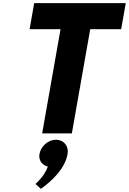

<svg xmlns="http://www.w3.org/2000/svg" viewBox="-20 -845 816 1216"><path d="M167.4 -660H363.4L247 0H435L551.4 -660H747.4L776.5 -825H196.5ZM333.9 40C285.9 40 238.9 80 230.1 130C223 170 246.6 201 283 210C259.5 275 204.6 320 204.6 320L239.1 351C311.3 299 391.7 223 408.1 130C416.9 80 383.9 40 333.9 40Z"/></svg>

Font: Hussar Wysoki
Style: Obl
Weight: 700
Foundry: Cannot Into Space Fonts
Version: Version 0.92